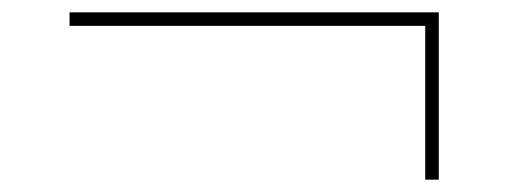

<svg xmlns="http://www.w3.org/2000/svg" viewBox="-20 -409 826 312"><path d="M671 -117V-379L682 -367H93V-389H693V-117Z"/></svg>

Font: Lexend Exa Thin
Style: Regular
Weight: 250
Designer: Bonnie Shaver-Troup, Thomas Jockin
Foundry: Lexend
Version: Version 1.007